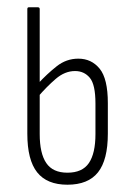

<svg xmlns="http://www.w3.org/2000/svg" viewBox="-20 -501 356 527"><path d="M165 6Q109 6 82 -28Q55 -62 55 -134V-476Q55 -481 59 -481H84Q89 -481 89 -476V-133Q89 -80 107 -53.5Q125 -27 165 -27Q206 -27 224 -53.5Q242 -80 242 -133V-217Q242 -269 226.5 -287.5Q211 -306 186 -306Q158 -306 133 -284.5Q108 -263 84 -235V-271Q109 -298 135.5 -319Q162 -340 195 -340Q231 -340 253.5 -312.5Q276 -285 276 -218V-134Q276 -62 249 -28Q222 6 165 6Z"/></svg>

Font: Sofia Sans Extra Condensed ExtraLight
Style: Regular
Weight: 250
Designer: Botio Nikoltchev, Ani Petrova
Foundry: lettersoup
Version: Version 4.101